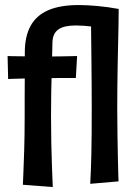

<svg xmlns="http://www.w3.org/2000/svg" viewBox="-20 -737 550 769"><path d="M12.6 -420.6 10.4 -512.6Q10.4 -512.6 23.9 -512.1Q37.4 -511.6 59.2 -511.6Q81 -511.6 106.2 -511.1Q131.4 -510.6 154.8 -510.6Q188 -510.6 218.5 -511.1Q249 -511.6 268.9 -512.1Q288.8 -512.6 288.8 -512.6L283.8 -424.6Q283.8 -424.6 265 -424.6Q246.2 -424.6 216.3 -424.6Q186.4 -424.6 152.8 -423.6Q128.8 -423.6 103.9 -423.1Q79 -422.6 58.5 -422.1Q38 -421.6 25.3 -421.1Q12.6 -420.6 12.6 -420.6ZM439.4 -617Q392.2 -625.6 352.3 -630.3Q312.4 -635 284.2 -635Q260.6 -635 243 -631.2Q225.4 -627.4 213.7 -619Q202 -610.6 196.2 -597.6Q190.4 -584.6 190 -565.8Q189 -508.4 187.5 -461.4Q186 -414.4 185.2 -369.3Q184.4 -324.2 184.4 -272Q184.4 -218 185.4 -167.3Q186.4 -116.6 187.9 -76.2Q189.4 -35.8 190.4 -11.8Q191.4 12.2 191.4 12.2L71.6 3Q71.6 3 73.3 -35Q75 -73 76.9 -135.5Q78.8 -198 78.8 -270.6Q78.8 -316 78.8 -346.5Q78.8 -377 79.1 -401.8Q79.4 -426.6 79.4 -455.6Q79.4 -484.6 79.4 -527.4Q79.4 -591.4 102.5 -633.4Q125.6 -675.4 173.2 -696.1Q220.8 -716.8 295.6 -716.8Q328.2 -716.8 369.9 -713Q411.6 -709.2 455.4 -701.2ZM341.4 -0.8Q343 -28.6 344.1 -58.9Q345.2 -89.2 346 -125.1Q346.8 -161 347.1 -204.7Q347.4 -248.4 347.4 -302.4Q347.4 -344.2 347.1 -391.8Q346.8 -439.4 346.3 -486.9Q345.8 -534.4 345.3 -576.8Q344.8 -619.2 344.5 -651.8Q344.2 -684.4 343.6 -701.2L455.4 -700.6Q455.4 -674.8 454.7 -639.4Q454 -604 453.1 -562.5Q452.2 -521 451.3 -476.4Q450.4 -431.8 450 -387.5Q449.6 -343.2 449.6 -301.6Q449.6 -247.2 450.5 -195.4Q451.4 -143.6 452.2 -101.7Q453 -59.8 453.9 -35.2Q454.8 -10.6 454.8 -10.6Z"/></svg>

Font: Truculenta
Style: Regular
Weight: 400
Designer: Ivan Castro, Eva Sanz & Omnibus-Type Team
Foundry: Omnibus-Type
Version: Version 1.002